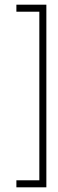

<svg xmlns="http://www.w3.org/2000/svg" viewBox="-20 -760 248 820"><path d="M178 40H50V10H148V-710H50V-740H178Z"/></svg>

Font: Vina Sans
Style: Regular
Weight: 400
Designer: Andree Nguyen
Foundry: Nguyen Type Foundry
Version: Version 1.002; ttfautohint (v1.8.4.7-5d5b);gftools[0.9.28]